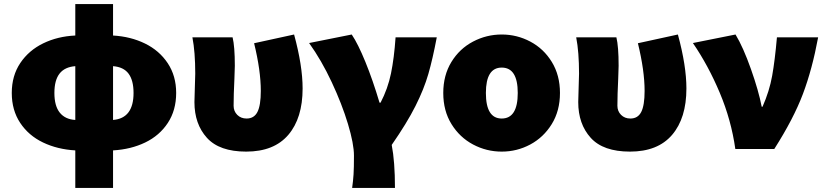

<svg xmlns="http://www.w3.org/2000/svg" viewBox="-20 -734 4072 946"><path d="M351 7Q263 2 192 -32Q121 -66 79.5 -128.5Q38 -191 38 -276Q38 -361 80 -423.5Q122 -486 193 -520.5Q264 -555 351 -559V-714H537V-559Q624 -554 694.5 -519.5Q765 -485 806.5 -422.5Q848 -360 848 -276Q848 -191 807 -128.5Q766 -66 695.5 -32Q625 2 537 7V192H351ZM351 -143V-408Q299 -404 273.5 -371.5Q248 -339 248 -276Q248 -212 274.5 -179Q301 -146 351 -143ZM638 -276Q638 -338 613.5 -371Q589 -404 537 -408V-143Q638 -151 638 -276Z M938 -231Q938 -254 940 -302Q942 -348 942 -371Q942 -478 928 -550H1126Q1137 -505 1137 -410L1135 -347Q1131 -267 1131 -213Q1131 -186 1149 -168Q1167 -150 1195 -150Q1232 -150 1248.5 -182.5Q1265 -215 1265 -286Q1265 -386 1232 -521L1429 -564Q1471 -410 1471 -298Q1471 -152 1400.5 -69.5Q1330 13 1193 13Q1061 13 999.5 -55Q938 -123 938 -231Z M1724 33Q1724 -25 1694.5 -123Q1665 -221 1614.5 -329Q1564 -437 1503 -522L1713 -564Q1744 -518 1780.5 -428.5Q1817 -339 1850 -228H1855Q1891 -297 1906.5 -372.5Q1922 -448 1929 -550H2132Q2112 -444 2090.5 -369.5Q2069 -295 2027 -211.5Q1985 -128 1910 -20Q1926 62 1926 192H1715Q1720 157 1722 125Q1724 93 1724 33Z M2164 -276Q2164 -363 2204 -428.5Q2244 -494 2310.5 -529Q2377 -564 2452 -564Q2527 -564 2593 -529Q2659 -494 2699 -428.5Q2739 -363 2739 -276Q2739 -188 2698.5 -122.5Q2658 -57 2592.5 -22Q2527 13 2452 13Q2377 13 2311 -22Q2245 -57 2204.5 -122.5Q2164 -188 2164 -276ZM2531 -276Q2531 -401 2452 -401Q2374 -401 2374 -276Q2374 -150 2452 -150Q2531 -150 2531 -276Z M2829 -231Q2829 -254 2831 -302Q2833 -348 2833 -371Q2833 -478 2819 -550H3017Q3028 -505 3028 -410L3026 -347Q3022 -267 3022 -213Q3022 -186 3040 -168Q3058 -150 3086 -150Q3123 -150 3139.5 -182.5Q3156 -215 3156 -286Q3156 -386 3123 -521L3320 -564Q3362 -410 3362 -298Q3362 -152 3291.5 -69.5Q3221 13 3084 13Q2952 13 2890.5 -55Q2829 -123 2829 -231Z M3394 -522 3604 -564Q3642 -501 3680 -393.5Q3718 -286 3733 -208H3737Q3771 -285 3784.5 -360.5Q3798 -436 3808 -550H4011Q3982 -393 3936 -271Q3890 -149 3795 0H3603Q3583 -142 3526.5 -276.5Q3470 -411 3394 -522Z"/></svg>

Font: Nebula Sans Black
Style: Regular
Weight: 900
Designer: Paul D. Hunt for Adobe (as Source Sans)
Foundry: Nebula Entertainment & Broadcasting LLC
Version: Version 1.010